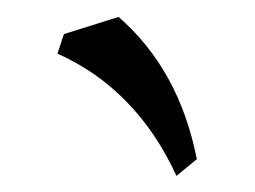

<svg xmlns="http://www.w3.org/2000/svg" viewBox="-20 -908 305 230"><path d="M191.4 -697.3Q143.6 -801.3 48.8 -843.8L56.6 -867.2L122.1 -887.7Q194.8 -824.2 215.8 -717.3Z"/></svg>

Font: Kelvinch
Style: Regular
Weight: 400
Designer: Paul James MIller
Foundry: High-Logic / Made with FontCreator
Version: Version 3.30 September 23, 2016